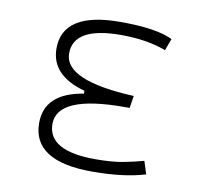

<svg xmlns="http://www.w3.org/2000/svg" viewBox="-65 -597 717 677"><g transform="rotate(10 293.0 -258.5)"><path d="M305.7 9.8Q92.8 9.8 92.8 -127Q92.8 -233.9 230.5 -255.9V-266.1Q107.4 -299.8 107.4 -396.5Q107.4 -527.3 313.5 -527.3Q443.8 -527.3 501 -499L485.4 -456.5Q416.5 -482.4 324.2 -482.4Q154.3 -482.4 154.3 -386.7Q154.3 -290 404.8 -278.3L397.9 -234.4H379.9Q139.6 -234.4 139.6 -131.8Q139.6 -35.2 309.6 -35.2Q370.1 -35.2 410.2 -43Q450.2 -50.8 481.4 -59.6L496.1 -13.7Q419.9 9.8 305.7 9.8Z"/></g></svg>

Font: Cascadia Code ExtraLight
Style: Regular
Weight: 200
Monospace: yes
Designer: Aaron Bell
Foundry: Saja Typeworks
Version: Version 2407.024; ttfautohint (v1.8.4)